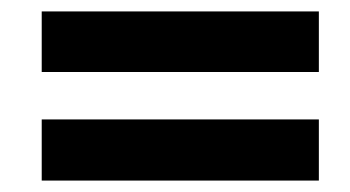

<svg xmlns="http://www.w3.org/2000/svg" viewBox="-20 -520 612 336"><path d="M53 -394V-500H538V-394ZM53 -204V-311H538V-204Z"/></svg>

Font: Noto IKEA Latin
Style: Bold Italic
Weight: 700
Italic angle: -12°
Designer: Monotype Design Team
Foundry: Monotype Imaging Inc.
Version: Version 1.0